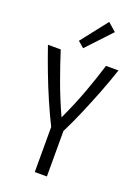

<svg xmlns="http://www.w3.org/2000/svg" viewBox="-172 -1001 773 1072"><g transform="rotate(20 215.0 -465.0)"><path d="M179 0V-268Q148 -330 117 -401.5Q86 -473 57.5 -548Q29 -623 5 -693H81Q107 -611 139.5 -521.5Q172 -432 215 -338Q259 -432 292 -521.5Q325 -611 350 -693H424Q401 -623 372 -548.5Q343 -474 312.5 -403Q282 -332 251 -270V0ZM196 -742 160 -773 283 -930 332 -887Z"/></g></svg>

Font: Ubuntu Sans Condensed
Style: Regular
Weight: 400
Width: 3
Designer: Dalton Maag Ltd
Foundry: Dalton Maag Ltd
Version: Version 1.006; ttfautohint (v1.8.4.7-5d5b)